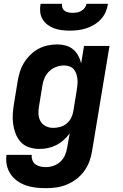

<svg xmlns="http://www.w3.org/2000/svg" viewBox="-20 -770 640 1003"><path d="M220 213Q193 213 166.5 210Q140 207 115.5 198.5Q91 190 70 175Q49 160 35 139Q21 118 15.5 92Q10 66 14 39H146Q144 54 149.5 67.5Q155 81 166 89Q177 97 191.5 100Q206 103 220 103Q240 103 260 96Q280 89 295.5 74.5Q311 60 319.5 40.5Q328 21 331 1L344 -73Q330 -54 312 -38Q294 -22 273 -11.5Q252 -1 230 3.5Q208 8 185 8Q158 8 132 -0.5Q106 -9 88.5 -28Q71 -47 61.5 -72Q52 -97 48.5 -123.5Q45 -150 47 -178Q49 -206 54 -234L72 -344Q76 -369 83.5 -393.5Q91 -418 104.5 -440.5Q118 -463 137.5 -482.5Q157 -502 180 -514.5Q203 -527 228.5 -532.5Q254 -538 279 -538Q302 -538 323.5 -532Q345 -526 361.5 -512.5Q378 -499 388.5 -479.5Q399 -460 404 -439L419 -530H552L461 19Q457 46 447 73Q437 100 420 123.5Q403 147 379.5 165Q356 183 329.5 194Q303 205 275.5 209Q248 213 220 213ZM258 -102Q276 -102 294.5 -107Q313 -112 328 -124.5Q343 -137 351.5 -154Q360 -171 363 -189L381 -299Q383 -314 384.5 -328.5Q386 -343 384.5 -357Q383 -371 378.5 -384.5Q374 -398 365.5 -408Q357 -418 343.5 -423Q330 -428 315 -428Q295 -428 275 -421Q255 -414 239 -399.5Q223 -385 214 -365.5Q205 -346 202 -326L184 -216Q180 -195 181 -174.5Q182 -154 191.5 -137Q201 -120 219 -111Q237 -102 258 -102ZM345 -610Q324 -610 303 -612.5Q282 -615 263 -622Q244 -629 228 -641Q212 -653 202 -670Q192 -687 190 -708Q188 -729 192 -750H304Q302 -739 306 -729Q310 -719 318.5 -713Q327 -707 338 -705Q349 -703 360 -703Q372 -703 383 -705Q394 -707 404.5 -713Q415 -719 422.5 -729Q430 -739 432 -750H544Q541 -728 532 -707.5Q523 -687 507.5 -670Q492 -653 472 -641Q452 -629 430.5 -622Q409 -615 387.5 -612.5Q366 -610 345 -610Z"/></svg>

Font: Iosevka Curly XBdExObl
Style: Regular
Weight: 800
Width: 7
Italic angle: -9°
Monospace: yes
Designer: Belleve Invis
Foundry: Belleve Invis
Version: Version 11.1.0; ttfautohint (v1.8.3)